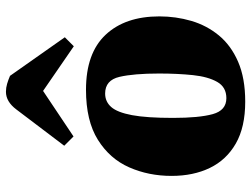

<svg xmlns="http://www.w3.org/2000/svg" viewBox="-122 -728 865 662"><g transform="rotate(-90 311.0 -396.5)"><path d="M292 16Q204 16 147.5 -16.5Q91 -49 63.5 -106Q36 -163 36 -238Q36 -317 65.5 -384Q95 -451 160.5 -492Q226 -533 333 -533Q459 -533 522.5 -465.5Q586 -398 586 -280Q586 -223 570.5 -170Q555 -117 520.5 -75Q486 -33 429.5 -8.5Q373 16 292 16ZM304 -49Q342 -49 360 -80.5Q378 -112 383.5 -164.5Q389 -217 389 -281Q389 -368 377.5 -417.5Q366 -467 320 -467Q292 -467 273.5 -446Q255 -425 245.5 -374.5Q236 -324 236 -233Q236 -143 249 -96Q262 -49 304 -49ZM514 -606 483 -575 329 -681 172 -576 140 -608 265 -773Q292 -809 326 -809Q340 -809 353.5 -805Q367 -801 381 -795Z"/></g></svg>

Font: Literata 36pt ExtraBold
Style: Italic
Weight: 800
Italic angle: -2°
Designer: Latin by Veronika Burian and Jose Scaglione. Greek by Irene Vlachou. Cyrillic by Vera Evstafieva
Foundry: TypeTogether
Version: Version 3.002